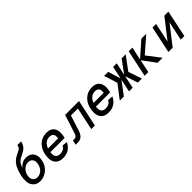

<svg xmlns="http://www.w3.org/2000/svg" viewBox="311 -2163 3578 3578"><g transform="rotate(-45 2100.0 -374.0)"><path d="M241 16Q193 16 154.5 -3Q116 -22 87 -65Q58 -103 53 -168Q48 -233 65 -314Q86 -409 118 -474Q150 -539 197.5 -582Q245 -625 311 -653Q364 -675 387 -697.5Q410 -720 419 -763L516 -764Q502 -700 467.5 -657.5Q433 -615 363 -582Q323 -563 289 -543.5Q255 -524 228.5 -490.5Q202 -457 184 -397Q219 -440 264 -463Q309 -486 362 -486Q429 -486 474.5 -454.5Q520 -423 537.5 -367Q555 -311 539 -237Q523 -159 479 -102.5Q435 -46 373.5 -15Q312 16 241 16ZM260 -73Q302 -73 339 -93.5Q376 -114 402 -151Q428 -188 438 -237Q454 -308 424.5 -352.5Q395 -397 333 -397Q269 -397 219 -352.5Q169 -308 153 -237Q136 -164 166 -118.5Q196 -73 260 -73Z M849 12Q754 12 703 -40.5Q652 -93 652 -184Q652 -285 689.5 -366.5Q727 -448 797 -496Q867 -544 962 -544Q1054 -544 1102.5 -495Q1151 -446 1151 -354Q1151 -323 1146.5 -292Q1142 -261 1134 -235H758Q756 -216 756 -196Q756 -134 785 -107.5Q814 -81 867 -81Q915 -81 952 -101.5Q989 -122 1004 -161L1110 -153Q1077 -80 1013.5 -34Q950 12 849 12ZM945 -451Q887 -451 842.5 -414Q798 -377 776 -315H1042Q1044 -324 1045 -334Q1046 -344 1046 -360Q1046 -404 1020.5 -427.5Q995 -451 945 -451Z M1190 0 1210 -92H1253Q1304 -92 1326 -164L1444 -532H1810L1696 0H1601L1696 -448H1513L1417 -148Q1372 0 1253 0Z M2049 12Q1954 12 1903 -40.5Q1852 -93 1852 -184Q1852 -285 1889.5 -366.5Q1927 -448 1997 -496Q2067 -544 2162 -544Q2254 -544 2302.5 -495Q2351 -446 2351 -354Q2351 -323 2346.5 -292Q2342 -261 2334 -235H1958Q1956 -216 1956 -196Q1956 -134 1985 -107.5Q2014 -81 2067 -81Q2115 -81 2152 -101.5Q2189 -122 2204 -161L2310 -153Q2277 -80 2213.5 -34Q2150 12 2049 12ZM2145 -451Q2087 -451 2042.5 -414Q1998 -377 1976 -315H2242Q2244 -324 2245 -334Q2246 -344 2246 -360Q2246 -404 2220.5 -427.5Q2195 -451 2145 -451Z M2353 0 2556 -266 2472 -532H2579L2656 -281L2709 -532H2804L2751 -282L2933 -532H3040L2844 -266L2934 0H2828L2745 -251L2692 0H2596L2649 -252L2460 0Z M3007 0 3120 -532H3217L3162 -275L3453 -532H3582L3277 -266L3481 0H3349L3159 -258L3104 0Z M3634 0 3746 -532H3842L3760 -148L4059 -532H4166L4054 0H3959L4039 -376L3747 0Z"/></g></svg>

Font: Geist Mono Medium
Style: Italic
Weight: 500
Italic angle: -12°
Monospace: yes
Designer: Basement.studio, Andrés Briganti, Mateo Zaragoza
Foundry: Basement.studio, Vercel, Andrés Briganti, Guido Ferreyra, Mateo Zaragoza
Version: Version 1.500; ttfautohint (v1.8.4.7-5d5b)